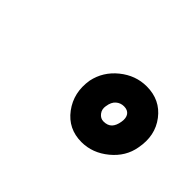

<svg xmlns="http://www.w3.org/2000/svg" viewBox="-45 -788 296 296"><g transform="rotate(45 103.5 -640.0)"><path d="M137.5 -573.5Q161.5 -573.5 181.5 -590Q201.5 -606.5 205.5 -630Q211.5 -661 194.5 -683.2Q177.5 -705.5 148 -705.5Q124 -705.5 104.2 -689.5Q84.5 -673.5 79.5 -649.5Q74.5 -619 91.5 -596.2Q108.5 -573.5 137.5 -573.5ZM139 -620Q132.5 -620 128 -625.8Q123.5 -631.5 125 -639.5Q126.5 -649.5 132 -654.2Q137.5 -659 145 -659Q153 -659 156.8 -653.8Q160.5 -648.5 159 -639.5Q157.5 -630 152.8 -625Q148 -620 139 -620Z"/></g></svg>

Font: Anybody
Style: Bold Italic
Weight: 700
Italic angle: -10°
Designer: Tyler Finck
Foundry: Etcetera Type Company
Version: Version 1.113;gftools[0.9.25]